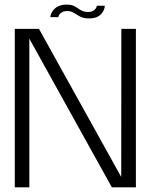

<svg xmlns="http://www.w3.org/2000/svg" viewBox="-20 -798 670 818"><path d="M43 0H105V-645H98.5L456.5 0H559V-675H497L496.5 -30.5H504L146 -675H43ZM359.5 -719.5Q375.5 -719.5 387 -723.2Q398.5 -727 406 -733.5Q413.5 -740 418 -747.2Q422.5 -754.5 424.5 -761.5Q426.5 -768.5 426.5 -773.5H392.5Q392.5 -768.5 388.2 -762.2Q384 -756 376.2 -751.5Q368.5 -747 356.5 -747Q341 -747 330.5 -751.8Q320 -756.5 311.2 -763Q302.5 -769.5 291.8 -774Q281 -778.5 264 -778.5Q248.5 -778.5 237 -774.8Q225.5 -771 217.8 -765Q210 -759 205 -752Q200 -745 197.5 -738Q195 -731 194.5 -725H228.5Q229 -730.5 233.2 -736.5Q237.5 -742.5 245.8 -746.8Q254 -751 266.5 -751Q279.5 -751 289 -746.2Q298.5 -741.5 307.8 -735.2Q317 -729 329 -724.2Q341 -719.5 359.5 -719.5Z"/></svg>

Font: Anybody UltraCondensed Thin Light
Style: Regular
Weight: 300
Version: Version 1.111